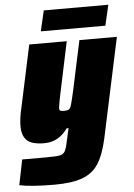

<svg xmlns="http://www.w3.org/2000/svg" viewBox="-72 -719 674 969"><g transform="rotate(-5 265.0 -234.5)"><path d="M-13 193 13 65H134Q186 65 204.5 61Q223 57 231 41.5Q239 26 248 -19Q250 -29 253.5 -45Q257 -61 260 -72H250Q205 -7 131 -7Q69 -7 44 -30.5Q19 -54 19 -103Q19 -144 32 -197L99 -510H289L235 -255Q223 -198 221 -178Q221 -166 226 -163.5Q231 -161 246 -161Q263 -161 270 -166Q277 -171 282.5 -189.5Q288 -208 300 -262L353 -510H543L435 -5Q417 77 388 122Q359 167 306.5 186.5Q254 206 165 206Q47 206 -13 193ZM163 -571 187 -675H514L490 -571Z"/></g></svg>

Font: Saira Semi Condensed Black
Style: Italic
Weight: 900
Width: 4
Italic angle: -12°
Designer: Hector Gatti with collaboration of the Omnibus-Type team
Foundry: Omnibus-Type
Version: Version 1.001; ttfautohint (v1.8)